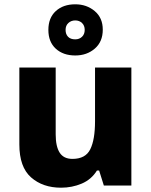

<svg xmlns="http://www.w3.org/2000/svg" viewBox="-20 -863 703 893"><path d="M591 -549V0H463L441 -70H431Q405 -28 360 -9Q315 10 264 10Q179 10 124.5 -38Q70 -86 70 -191V-549H239V-238Q239 -182 257.5 -153Q276 -124 317 -124Q378 -124 400 -169Q422 -214 422 -299V-549ZM330 -605Q274 -605 239.5 -636.5Q205 -668 205 -724Q205 -780 239.5 -811.5Q274 -843 330 -843Q383 -843 420.5 -811.5Q458 -780 458 -725Q458 -669 421 -637Q384 -605 330 -605ZM330 -680Q349 -680 361.5 -692Q374 -704 374 -724Q374 -744 361.5 -756Q349 -768 330 -768Q311 -768 298 -756Q285 -744 285 -724Q285 -704 296.5 -692Q308 -680 330 -680Z"/></svg>

Font: Noto Sans Gurmukhi UI ExtraBold
Style: Regular
Weight: 800
Designer: Jelle Bosma - Monotype Design Team
Foundry: Monotype Imaging Inc.
Version: Version 2.004; ttfautohint (v1.8.4.7-5d5b)